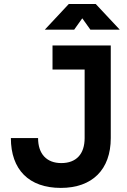

<svg xmlns="http://www.w3.org/2000/svg" viewBox="-20 -918 626 948"><path d="M280.3 9.8C435.1 9.8 526.9 -80.1 526.9 -236.3V-693.4H239.3V-574.7H397.9V-236.3C397.9 -157.2 356.4 -112.8 282.7 -112.8C210 -112.8 168 -158.2 168 -236.3H33.7C33.7 -80.6 122.6 9.8 280.3 9.8ZM201.2 -771.5H346.2L386.2 -827.6L426.3 -771.5H571.3L452.6 -898.4H319.8Z"/></svg>

Font: Cascadia Code
Style: Bold
Weight: 700
Monospace: yes
Designer: Aaron Bell
Foundry: Saja Typeworks
Version: Version 2404.023